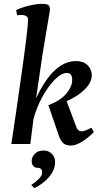

<svg xmlns="http://www.w3.org/2000/svg" viewBox="-20 -750 532 1000"><path d="M287 -42 232 -202Q295 -226 325.5 -262.5Q356 -299 356 -334Q356 -370 328 -370Q299 -370 263.5 -333.5Q228 -297 198 -240.5Q168 -184 154 -128L138 0H39Q57 -116 91.5 -359Q126 -602 126 -648Q126 -660 117 -666Q108 -672 93 -672Q78 -672 69 -670L64 -698Q101 -714 137 -722Q173 -730 197 -730Q220 -730 230 -725Q240 -720 240 -697Q234 -662 201 -464L168 -238Q258 -432 376 -432Q413 -432 435.5 -411Q458 -390 458 -359Q458 -322 423 -286Q388 -250 327 -223L377 -90Q385 -67 402 -66Q423 -66 456 -85L469 -62Q436 -29 404.5 -10.5Q373 8 350 8Q323 8 309.5 -4.5Q296 -17 287 -42ZM199 152Q202 124 175 124Q161 124 153 114Q145 104 145 89Q145 68 161.5 51Q178 34 206 34Q234 34 250.5 51.5Q267 69 267 94Q267 136 234.5 173Q202 210 158 230L143 213Q164 200 181.5 182.5Q199 165 199 152Z"/></svg>

Font: Unna Medium
Style: Italic
Weight: 500
Italic angle: -8.05°
Designer: Jorge de Buen Unna
Foundry: Omnibus-Type
Version: Version 2.008